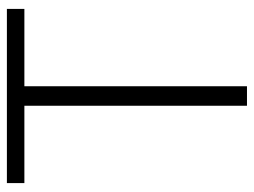

<svg xmlns="http://www.w3.org/2000/svg" viewBox="-112 -642 754 571"><g transform="rotate(-90 265.5 -357.0)"><path d="M294 0V-662H524V-714H6V-662H236V0Z"/></g></svg>

Font: Noto Sans Sinhala UI Light
Style: Regular
Weight: 300
Designer: Jelle Bosma - Monotype Design Team
Foundry: Monotype Imaging Inc.
Version: Version 2.006